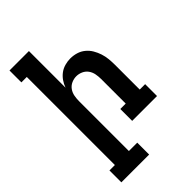

<svg xmlns="http://www.w3.org/2000/svg" viewBox="-276 -836 1153 1153"><g transform="rotate(-45 300.0 -260.0)"><path d="M277 215H41V114H87V-634H41V-735H206V-424Q214 -447 228 -467Q242 -487 261 -501Q280 -515 303.5 -521.5Q327 -528 350 -528Q376 -528 401 -520.5Q426 -513 446 -496.5Q466 -480 479 -458Q492 -436 500 -411.5Q508 -387 510.5 -361.5Q513 -336 513 -310V-101H559V0H348V-101H394V-310Q394 -331 390 -352.5Q386 -374 373.5 -391.5Q361 -409 341 -418Q321 -427 300 -427Q279 -427 259 -418Q239 -409 226.5 -391.5Q214 -374 210 -352.5Q206 -331 206 -310V114H277Z"/></g></svg>

Font: Iosevka HT Extended
Style: Bold
Weight: 700
Width: 7
Monospace: yes
Designer: Belleve Invis
Foundry: Belleve Invis
Version: Version 32.3.0; ttfautohint (v1.8.4)